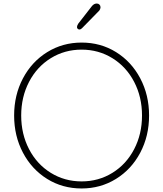

<svg xmlns="http://www.w3.org/2000/svg" viewBox="-20 -1047 924 1087"><path d="M60 -393Q60 -509 110 -603.5Q160 -698 247.5 -752Q335 -806 442 -806Q550 -806 637 -752Q724 -698 774 -603.5Q824 -509 824 -393Q824 -277 774 -182.5Q724 -88 636.5 -34Q549 20 442 20Q334 20 247 -34Q160 -88 110 -182.5Q60 -277 60 -393ZM784 -393Q784 -498 739.5 -583.5Q695 -669 616.5 -717.5Q538 -766 442 -766Q346 -766 267.5 -717.5Q189 -669 144.5 -583.5Q100 -498 100 -393Q100 -288 144.5 -202.5Q189 -117 267.5 -68.5Q346 -20 442 -20Q538 -20 616.5 -68.5Q695 -117 739.5 -202.5Q784 -288 784 -393ZM416 -892Q416 -903 423 -913L500 -1012Q512 -1027 528 -1027Q537 -1027 543 -1021Q549 -1015 549 -1006Q549 -1001 546.5 -995Q544 -989 541 -986L444 -887Q437 -880 429 -880Q424 -880 420 -884Q416 -888 416 -892Z"/></svg>

Font: Tsukimi Rounded Light
Style: Regular
Weight: 300
Designer: Takashi Funayama
Foundry: Takashi Funayama
Version: Version 1.032; ttfautohint (v1.8.3)